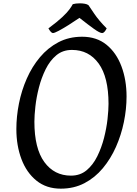

<svg xmlns="http://www.w3.org/2000/svg" viewBox="-20 -1109 822 1150"><path d="M344 21Q258 21 198.5 -27Q139 -75 108.5 -156Q78 -237 78 -336Q78 -411 93.5 -489Q109 -567 140.5 -638.5Q172 -710 219.5 -766.5Q267 -823 330 -856Q393 -889 472 -889Q559 -889 618 -841Q677 -793 707.5 -711.5Q738 -630 738 -531Q738 -456 722 -378Q706 -300 674.5 -229Q643 -158 596 -101.5Q549 -45 486 -12Q423 21 344 21ZM405 -57Q460 -57 498.5 -89Q537 -121 562.5 -172.5Q588 -224 603 -282.5Q618 -341 624 -395.5Q630 -450 630 -487Q630 -647 571 -728.5Q512 -810 411 -810Q356 -810 317.5 -778Q279 -746 253.5 -694.5Q228 -643 213 -584.5Q198 -526 192 -471.5Q186 -417 186 -380Q186 -220 245.5 -138.5Q305 -57 405 -57ZM297 -911Q286 -911 270 -939Q325 -980 353 -1006.5Q381 -1033 394.5 -1051Q408 -1069 416 -1084Q433 -1089 459 -1089Q474 -1089 488 -1086.5Q502 -1084 510 -1078Q517 -1068 544.5 -1027Q572 -986 619 -939Q605 -911 592 -911Q578 -911 543.5 -935.5Q509 -960 456 -1002Q424 -980 390.5 -959Q357 -938 331.5 -924.5Q306 -911 297 -911Z"/></svg>

Font: Paprika
Style: Regular
Weight: 400
Designer: Eduardo Rodriguez Tunni
Foundry: Eduardo Rodriguez Tunni
Version: Version 1.010; ttfautohint (v1.8.3)